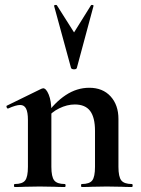

<svg xmlns="http://www.w3.org/2000/svg" viewBox="-20 -750 566 770"><path d="M308 -12Q339 -12 350 -26.5Q361 -41 361 -81V-225Q361 -279 341.5 -305Q322 -331 280 -331Q249 -331 217.5 -315.5Q186 -300 168 -275L163 -287Q199 -339 243.5 -368.5Q288 -398 338 -398Q392 -398 423.5 -363.5Q455 -329 455 -273V-81Q455 -41 466.5 -26.5Q478 -12 509 -12Q512 -12 512 -6Q512 0 509 0Q483 0 468 -1L408 -2L350 -1Q334 0 308 0Q305 0 305 -6Q305 -12 308 -12ZM39 -12Q70 -12 81 -26.5Q92 -41 92 -81V-269Q92 -300 84.5 -314.5Q77 -329 61 -329Q44 -329 13 -315H11Q8 -315 6.5 -320Q5 -325 7 -326L146 -394Q152 -396 153 -396Q165 -396 175.5 -370.5Q186 -345 186 -303V-81Q186 -41 197.5 -26.5Q209 -12 240 -12Q243 -12 243 -6Q243 0 240 0Q214 0 199 -1L139 -2L80 -1Q65 0 39 0Q36 0 36 -6Q36 -12 39 -12ZM208 -729 277 -620 345 -729Q347 -731 351.5 -730Q356 -729 355 -726L288 -477Q286 -472 277 -472Q268 -472 265 -477L197 -726Q196 -729 201 -730Q206 -731 208 -729Z"/></svg>

Font: Cormorant Garamond
Style: Bold
Weight: 700
Designer: Christian Thalmann (Catharsis Fonts)
Foundry: Catharsis Fonts
Version: Version 4.000